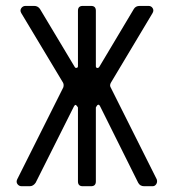

<svg xmlns="http://www.w3.org/2000/svg" viewBox="-20 -645 602 665"><path d="M312 -272.9V-16.6Q312 0 295.4 0H266.6Q250 0 250 -16.6V-272.9Q242.7 -284.2 239.7 -281.2Q237.8 -279.3 236.3 -276.9L103.5 -12.2Q95.2 0 83 0H55.2Q45.9 0 40.5 -7.3Q35.2 -14.6 39.6 -23.9L199.2 -342.3Q202.1 -351.6 198.2 -358.9L53.7 -599.6Q48.3 -608.9 53.7 -616.7Q59.1 -624.5 68.4 -624.5H98.6Q110.8 -624.5 118.2 -614.3L238.8 -413.1Q240.7 -409.2 245.4 -409.9Q250 -410.6 250 -416V-607.9Q250 -624.5 266.6 -624.5H295.4Q312 -624.5 312 -607.9V-416Q312 -410.6 316.2 -409.7Q320.3 -408.7 323.7 -413.1L443.8 -614.3Q450.2 -624.5 463.9 -624.5H494.6Q503.9 -624.5 508.8 -616.7Q513.7 -608.9 508.3 -599.6L364.3 -358.9Q358.9 -349.6 363.3 -342.3L522.9 -23.9Q525.9 -14.6 521.2 -7.3Q516.6 0 508.3 0H479.5Q464.8 0 458.5 -12.2L326.7 -276.9Q320.3 -289.6 312 -272.9Z"/></svg>

Font: GOSTRUS
Style: type_B
Weight: 400
Designer: Юрий и Татьяна Кривогуз
Version: Version 02.00